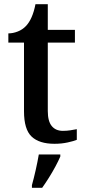

<svg xmlns="http://www.w3.org/2000/svg" viewBox="-20 -679 410 920"><path d="M241 10Q168 10 131.5 -24.5Q95 -59 95 -146V-475H20V-519Q42 -519 65 -528Q88 -537 104 -554Q136 -587 150 -659H209V-536H339V-475H209V-147Q209 -98 228 -75Q247 -52 281 -52Q300 -52 316 -54.5Q332 -57 348 -60V-9Q334 -3 304.5 3.5Q275 10 241 10ZM133 208Q142 176 151 136Q160 96 166 61H269V71Q260 92 245.5 119Q231 146 214 173Q197 200 182 221H133Z"/></svg>

Font: Noto Serif Tibetan Medium
Style: Regular
Weight: 500
Designer: Monotype Design Team
Foundry: Monotype Imaging Inc.
Version: Version 2.103; ttfautohint (v1.8.4.7-5d5b)